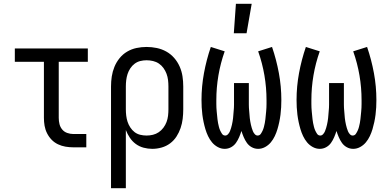

<svg xmlns="http://www.w3.org/2000/svg" viewBox="-20 -775 2040 1010"><path d="M366 0Q345 0 324.5 -3.5Q304 -7 285 -16Q266 -25 251.5 -40Q237 -55 227.5 -74Q218 -93 214.5 -113.5Q211 -134 211 -155V-450H58V-520H442V-450H289V-155Q289 -138 293 -122Q297 -106 307.5 -93.5Q318 -81 334 -75.5Q350 -70 366 -70H434V0Z M564 215V-320Q564 -347 568 -373Q572 -399 582 -423.5Q592 -448 609 -469Q626 -490 649 -503.5Q672 -517 698 -522.5Q724 -528 751 -528Q778 -528 804.5 -522.5Q831 -517 854.5 -504Q878 -491 896 -470.5Q914 -450 925 -425Q936 -400 940 -373.5Q944 -347 944 -320V-200Q944 -175 941 -150Q938 -125 930 -101.5Q922 -78 908.5 -57Q895 -36 875 -21Q855 -6 830.5 1Q806 8 781 8Q758 8 735.5 2Q713 -4 694.5 -17.5Q676 -31 663 -50.5Q650 -70 642 -91V215ZM751 -62Q768 -62 784.5 -66Q801 -70 815 -79.5Q829 -89 839.5 -103Q850 -117 856 -133Q862 -149 864 -166Q866 -183 866 -200V-320Q866 -337 864 -354Q862 -371 856 -387Q850 -403 840 -417Q830 -431 816 -440.5Q802 -450 785 -454Q768 -458 751 -458Q734 -458 718 -454Q702 -450 688.5 -440Q675 -430 665.5 -415.5Q656 -401 651 -385.5Q646 -370 644 -353.5Q642 -337 642 -320V-200Q642 -183 644 -166.5Q646 -150 651 -134.5Q656 -119 665.5 -104.5Q675 -90 688 -80Q701 -70 717.5 -66Q734 -62 751 -62Z M1210 -600 1221 -755H1304L1277 -600ZM1162 8Q1143 8 1125.5 -1.5Q1108 -11 1095.5 -26Q1083 -41 1074.5 -59Q1066 -77 1060.5 -95.5Q1055 -114 1051 -133Q1047 -152 1044.5 -171.5Q1042 -191 1041 -210.5Q1040 -230 1040 -249Q1040 -320 1053 -390.5Q1066 -461 1089 -528L1162 -505Q1140 -443 1129 -378.5Q1118 -314 1118 -248Q1118 -238 1118 -228Q1118 -218 1118.5 -208Q1119 -198 1120 -188Q1121 -178 1122 -168Q1123 -158 1124 -148Q1125 -138 1127 -128Q1129 -118 1131.5 -108Q1134 -98 1138 -89Q1142 -80 1148 -71Q1154 -62 1165 -62Q1173 -62 1179.5 -69Q1186 -76 1189.5 -84.5Q1193 -93 1195.5 -101.5Q1198 -110 1200 -118.5Q1202 -127 1203.5 -136Q1205 -145 1206 -153.5Q1207 -162 1207.5 -171Q1208 -180 1209 -189Q1210 -198 1210.5 -207Q1211 -216 1211 -224.5Q1211 -233 1211 -242Q1211 -251 1211 -260V-338H1289V-260Q1289 -251 1289 -242Q1289 -233 1289 -224.5Q1289 -216 1289.5 -207Q1290 -198 1291 -189Q1292 -180 1292.5 -171Q1293 -162 1294 -153.5Q1295 -145 1296.5 -136Q1298 -127 1300 -118.5Q1302 -110 1304.5 -101.5Q1307 -93 1310.5 -84.5Q1314 -76 1320.5 -69Q1327 -62 1335 -62Q1346 -62 1352 -71Q1358 -80 1362 -89Q1366 -98 1368.5 -108Q1371 -118 1373 -128Q1375 -138 1376 -148Q1377 -158 1378 -168Q1379 -178 1380 -188Q1381 -198 1381.5 -208Q1382 -218 1382 -228Q1382 -238 1382 -248Q1382 -314 1371 -378.5Q1360 -443 1338 -505L1411 -528Q1434 -461 1447 -390.5Q1460 -320 1460 -249Q1460 -230 1459 -210.5Q1458 -191 1455.5 -171.5Q1453 -152 1449 -133Q1445 -114 1439.5 -95.5Q1434 -77 1425.5 -59Q1417 -41 1404.5 -26Q1392 -11 1374.5 -1.5Q1357 8 1338 8Q1320 8 1304.5 -0.5Q1289 -9 1279 -23Q1269 -37 1262 -53.5Q1255 -70 1250 -86Q1245 -70 1238 -53.5Q1231 -37 1221 -23Q1211 -9 1195.5 -0.5Q1180 8 1162 8Z M1662 8Q1643 8 1625.5 -1.5Q1608 -11 1595.5 -26Q1583 -41 1574.5 -59Q1566 -77 1560.5 -95.5Q1555 -114 1551 -133Q1547 -152 1544.5 -171.5Q1542 -191 1541 -210.5Q1540 -230 1540 -249Q1540 -320 1553 -390.5Q1566 -461 1589 -528L1662 -505Q1640 -443 1629 -378.5Q1618 -314 1618 -248Q1618 -238 1618 -228Q1618 -218 1618.5 -208Q1619 -198 1620 -188Q1621 -178 1622 -168Q1623 -158 1624 -148Q1625 -138 1627 -128Q1629 -118 1631.5 -108Q1634 -98 1638 -89Q1642 -80 1648 -71Q1654 -62 1665 -62Q1673 -62 1679.5 -69Q1686 -76 1689.5 -84.5Q1693 -93 1695.5 -101.5Q1698 -110 1700 -118.5Q1702 -127 1703.5 -136Q1705 -145 1706 -153.5Q1707 -162 1707.5 -171Q1708 -180 1709 -189Q1710 -198 1710.5 -207Q1711 -216 1711 -224.5Q1711 -233 1711 -242Q1711 -251 1711 -260V-338H1789V-260Q1789 -251 1789 -242Q1789 -233 1789 -224.5Q1789 -216 1789.5 -207Q1790 -198 1791 -189Q1792 -180 1792.5 -171Q1793 -162 1794 -153.5Q1795 -145 1796.5 -136Q1798 -127 1800 -118.5Q1802 -110 1804.5 -101.5Q1807 -93 1810.5 -84.5Q1814 -76 1820.5 -69Q1827 -62 1835 -62Q1846 -62 1852 -71Q1858 -80 1862 -89Q1866 -98 1868.5 -108Q1871 -118 1873 -128Q1875 -138 1876 -148Q1877 -158 1878 -168Q1879 -178 1880 -188Q1881 -198 1881.5 -208Q1882 -218 1882 -228Q1882 -238 1882 -248Q1882 -314 1871 -378.5Q1860 -443 1838 -505L1911 -528Q1934 -461 1947 -390.5Q1960 -320 1960 -249Q1960 -230 1959 -210.5Q1958 -191 1955.5 -171.5Q1953 -152 1949 -133Q1945 -114 1939.5 -95.5Q1934 -77 1925.5 -59Q1917 -41 1904.5 -26Q1892 -11 1874.5 -1.5Q1857 8 1838 8Q1820 8 1804.5 -0.5Q1789 -9 1779 -23Q1769 -37 1762 -53.5Q1755 -70 1750 -86Q1745 -70 1738 -53.5Q1731 -37 1721 -23Q1711 -9 1695.5 -0.5Q1680 8 1662 8Z"/></svg>

Font: Iosevka SS18
Style: Regular
Weight: 400
Monospace: yes
Designer: Belleve Invis
Foundry: Belleve Invis
Version: Version 25.1.1; ttfautohint (v1.8.4)